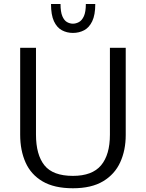

<svg xmlns="http://www.w3.org/2000/svg" viewBox="-20 -956 750 985"><path d="M354 9.8Q258.3 9.8 198.5 -25.4Q138.7 -60.5 111.1 -122.6Q83.5 -184.6 83.5 -264.6V-710.9H164.6V-265.6Q164.6 -162.1 208 -107.9Q251.5 -53.7 354 -53.7Q453.1 -53.7 498.5 -107.9Q543.9 -162.1 543.9 -265.1V-710.9H625V-263.2Q625 -185.5 596.9 -123.8Q568.8 -62 509 -26.1Q449.2 9.8 354 9.8ZM354 -787.1Q323.2 -787.1 297.6 -800.8Q272 -814.5 256.8 -846.9Q241.7 -879.4 241.7 -935.5H290.5Q290.5 -895 299.8 -873Q309.1 -851.1 323.7 -842.8Q338.4 -834.5 354 -834.5Q369.6 -834.5 385 -842.8Q400.4 -851.1 410.4 -873Q420.4 -895 420.4 -935.5H468.8Q468.8 -879.4 453.1 -846.9Q437.5 -814.5 411.6 -800.8Q385.7 -787.1 354 -787.1Z"/></svg>

Font: Comme Light
Style: Regular
Weight: 300
Version: Version 1.000;gftools[0.9.27]